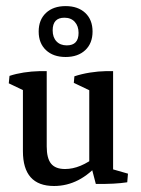

<svg xmlns="http://www.w3.org/2000/svg" viewBox="-20 -602 463 630"><path d="M157.2 8.3Q55.2 8.3 55.2 -106V-327.1L133.3 -321.8V-121.6Q133.3 -82.5 147.7 -64.9Q162.1 -47.4 193.4 -47.4Q243.7 -47.4 297.9 -90.8L307.1 -68.8Q241.7 8.3 157.2 8.3ZM55.2 -270V-320.3L66.9 -300.8L8.8 -328.6L11.2 -353Q54.2 -367.2 111.8 -368.7H133.3V-288.6ZM351.1 -28.8 272.9 -48.3V-326.2L351.1 -321.3ZM272.9 -270V-320.3L284.7 -300.3L222.2 -330.1L224.1 -351.6Q247.6 -359.4 274.9 -363.8Q302.2 -368.2 329.6 -368.7H351.1V-289.6ZM294.4 1.5 277.8 -62 351.1 -83V-29.8L340.3 -49.3L399.9 -32.2L397.5 -3.9Q357.4 2.4 294.4 1.5ZM195.3 -415Q154.8 -415 130.9 -437.5Q106.9 -460 106.9 -498.5Q106.9 -537.1 130.9 -559.6Q154.8 -582 195.3 -582Q235.8 -582 259.8 -559.6Q283.7 -537.1 283.7 -498.5Q283.7 -460 259.8 -437.5Q235.8 -415 195.3 -415ZM199.2 -453.1Q237.8 -453.1 237.8 -494.1Q237.8 -516.6 225.3 -530.3Q212.9 -543.9 191.4 -543.9Q152.8 -543.9 152.8 -502.4Q152.8 -479.5 165.3 -466.3Q177.7 -453.1 199.2 -453.1Z"/></svg>

Font: Markazi Text
Style: Regular
Weight: 400
Designer: Borna Izadpanah (Arabic designer), Fiona Ross (Arabic design director) and Florian Runge (Latin designer)
Foundry: Borna Izadpanah and Florian Runge
Version: Version 1.000